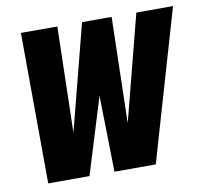

<svg xmlns="http://www.w3.org/2000/svg" viewBox="-69 -667 795 742"><g transform="rotate(-10 328.0 -295.5)"><path d="M62 0 59 -591H202L192 -176L299 -591H415L405 -176L512 -591H656L484 0H322L316 -299L224 0Z"/></g></svg>

Font: Alumni Sans ExtraBold
Style: Italic
Weight: 800
Italic angle: -8°
Designer: Robert E. Leuschke
Foundry: Robert E. Leuschke
Version: Version 1.016